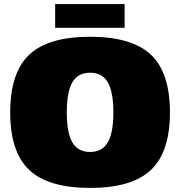

<svg xmlns="http://www.w3.org/2000/svg" viewBox="-20 -900 882 940"><path d="M123 -632Q216 -720 421 -720Q626 -720 719 -632Q812 -544 812 -350Q812 -156 719 -68Q626 20 421 20Q216 20 123 -68Q30 -156 30 -350Q30 -544 123 -632ZM507.5 -497.5Q480 -544 421 -544Q362 -544 334.5 -497.5Q307 -451 307 -350Q307 -249 334.5 -202.5Q362 -156 421 -156Q480 -156 507.5 -202.5Q535 -249 535 -350Q535 -451 507.5 -497.5ZM250 -764V-880H590V-764Z"/></svg>

Font: Fivo Sans Modern ExtBlk
Style: Regular
Weight: 950
Designer: Alexander Slobzheninov
Foundry: Alexander Slobzheninov
Version: 1.0